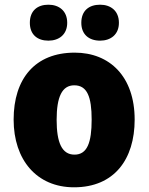

<svg xmlns="http://www.w3.org/2000/svg" viewBox="-20 -787 633 817"><path d="M107 -690C107 -639 140 -614 186 -614C231 -614 266 -640 266 -690C266 -741 231 -767 186 -767C140 -767 107 -742 107 -690ZM326 -690C326 -640 359 -614 406 -614C451 -614 486 -640 486 -690C486 -741 451 -767 406 -767C359 -767 326 -742 326 -690ZM553 -278C553 -461 447 -563 298 -563C129 -563 38 -452 38 -278C38 -107 136 10 295 10C466 10 553 -109 553 -278ZM221 -277C221 -375 244 -424 296 -424C351 -424 370 -375 370 -278C370 -180 351 -129 297 -129C243 -129 221 -181 221 -277Z"/></svg>

Font: Noto Sans Gujarati UI SemiCondensed Black
Style: Regular
Weight: 900
Width: 4
Designer: Jelle Bosma - Monotype Design Team, Universal Thirst
Foundry: Monotype Imaging Inc.
Version: Version 2.106